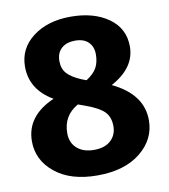

<svg xmlns="http://www.w3.org/2000/svg" viewBox="-80 -758 741 843"><g transform="rotate(-10 290.5 -336.5)"><path d="M417 -363Q551 -299 551 -183Q551 -98 480 -40.5Q409 17 287 17Q168 17 98.5 -39.5Q29 -96 29 -180Q29 -293 155 -348Q56 -406 56 -508Q56 -589 122 -639.5Q188 -690 291 -690Q394 -690 459.5 -643.5Q525 -597 525 -516Q525 -421 417 -363ZM292 -583Q254 -583 231.5 -563Q209 -543 209 -506Q209 -472 228.5 -450.5Q248 -429 291 -411L312 -403Q346 -425 359 -449.5Q372 -474 372 -508Q372 -542 351.5 -562.5Q331 -583 292 -583ZM393 -184Q393 -225 370 -248.5Q347 -272 289 -293L256 -305Q188 -267 188 -188Q188 -146 216 -121Q244 -96 292 -96Q340 -96 366.5 -120.5Q393 -145 393 -184Z"/></g></svg>

Font: FiraGO
Style: Bold
Weight: 700
Designer: bBox Type
Foundry: bBox Type GmbH
Version: Version 1.001;PS 001.001;hotconv 1.0.88;makeotf.lib2.5.64775